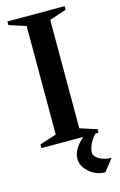

<svg xmlns="http://www.w3.org/2000/svg" viewBox="-136 -756 638 1025"><g transform="rotate(-15 182.5 -243.5)"><path d="M16 0V-20L109 -50V-650L16 -680V-700H332V-680L239 -649V-50L332 -20V0ZM313 213Q278 213 249.5 197Q221 181 204 156.5Q187 132 187 107Q187 75 207 45Q227 15 265 -16H332Q302 9 286 39.5Q270 70 270 93Q270 114 298 130.5Q326 147 365 147Z"/></g></svg>

Font: Wittgenstein Semibold
Style: Regular
Weight: 600
Designer: Jörg Drees
Foundry: Jörg Drees
Version: Version 1.303; ttfautohint (v1.8.4.7-5d5b)